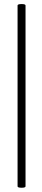

<svg xmlns="http://www.w3.org/2000/svg" viewBox="-20 -758 208 940"><path d="M66 154V-731Q66 -736 76 -737.5Q86 -739 95.5 -737.5Q105 -736 105 -731V154Q105 159 95.5 160.5Q86 162 76 160.5Q66 159 66 154Z"/></svg>

Font: Cormorant Garamond Light
Style: Regular
Weight: 300
Designer: Christian Thalmann (Catharsis Fonts)
Foundry: Catharsis Fonts
Version: Version 4.001